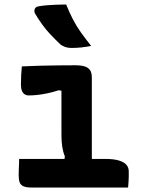

<svg xmlns="http://www.w3.org/2000/svg" viewBox="-20 -833 640 853"><path d="M264 -101 268 -139Q260 -158 256.5 -181Q253 -204 253 -233Q253 -253 253 -272.5Q253 -292 253 -312Q253 -332 253 -351.5Q253 -371 253 -391Q253 -411 253 -430L241 -432Q213 -423 188.5 -418Q164 -413 144 -411Q124 -409 106 -409Q97 -409 89.5 -414Q82 -419 77.5 -429.5Q73 -440 73 -456Q73 -477 74 -498Q75 -519 77 -538Q114 -540 155.5 -541Q197 -542 238 -542.5Q279 -543 315 -543Q340 -543 356 -538Q372 -533 380 -521.5Q388 -510 388 -488Q388 -447 388 -406.5Q388 -366 388 -325.5Q388 -285 388 -245.5Q388 -206 388 -167.5Q388 -129 388 -92ZM65 -127H446Q485 -127 508 -120Q531 -113 541.5 -101Q552 -89 552 -72Q552 -60 552 -48Q552 -36 551 -24Q550 -12 549 0H117Q96 0 84 -5.5Q72 -11 67.5 -22.5Q63 -34 63 -53Q63 -67 63.5 -79Q64 -91 64.5 -102.5Q65 -114 65 -127ZM274 -813Q288 -778 304 -747Q320 -716 340.5 -687.5Q361 -659 385 -629Q365 -625 343.5 -622.5Q322 -620 297 -620Q282 -620 270.5 -624Q259 -628 249 -635Q226 -657 205.5 -678.5Q185 -700 168 -723.5Q151 -747 135 -774Q131 -783 134 -792Q137 -801 147 -804Q167 -808 186.5 -809.5Q206 -811 227.5 -812Q249 -813 274 -813Z"/></svg>

Font: Rec Mono Semicasual
Style: Bold
Weight: 700
Version: Version 1.085; ttfautohint (v1.8.4.7-5d5b)